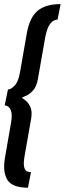

<svg xmlns="http://www.w3.org/2000/svg" viewBox="-25 -726 310 917"><path d="M108.5 170.5Q32 170.5 9.2 131.2Q-13.5 92 -0.5 23L28.5 -144.5Q33.5 -176.5 28.5 -193.5Q23.5 -210.5 14 -216.8Q4.5 -223 -2.5 -223L13 -298.5Q27 -298.5 45.2 -317.5Q63.5 -336.5 71.5 -386L103 -567Q117 -644 155.5 -675.2Q194 -706.5 264.5 -706.5L250 -632.5Q241 -632.5 229.5 -626.2Q218 -620 207.5 -600.8Q197 -581.5 190 -542L156 -348.5Q149.5 -312 132.8 -293.8Q116 -275.5 99.8 -268.8Q83.5 -262 79.5 -259Q80 -258.5 81.5 -257.5Q87.5 -254 100 -243.5Q112.5 -233 121 -212.5Q129.5 -192 123.5 -158L93.5 13Q86 53.5 90.2 71Q94.5 88.5 104.2 92.5Q114 96.5 123 96.5Z"/></svg>

Font: Anybody UltraCondensed SemiBold
Style: Italic
Weight: 600
Width: 1
Italic angle: -10°
Designer: Tyler Finck
Foundry: Etcetera Type Company
Version: Version 1.010; ttfautohint (v1.8.3) -l 8 -r 50 -G 200 -x 14 